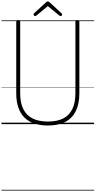

<svg xmlns="http://www.w3.org/2000/svg" viewBox="-20 -1697 1307 2625"><path d="M636 19Q529 19 447.5 -9Q366 -37 311.5 -92.5Q257 -148 229.5 -231Q202 -314 202 -423V-1404Q202 -1414 208.5 -1418.5Q215 -1423 229 -1423Q243 -1423 249.5 -1418.5Q256 -1414 256 -1404V-421Q256 -292 298.5 -206Q341 -120 425.5 -77.5Q510 -35 636 -35Q761 -35 844 -77.5Q927 -120 969 -206Q1011 -292 1011 -421V-1404Q1011 -1414 1017 -1418.5Q1023 -1423 1038 -1423Q1065 -1423 1065 -1404V-423Q1065 -277 1016.5 -178.5Q968 -80 872.5 -30.5Q777 19 636 19ZM461 -1477Q453 -1477 446 -1484.5Q439 -1492 439 -1500Q439 -1503 440 -1506.5Q441 -1510 444 -1514L609 -1665Q614 -1670 619.5 -1673.5Q625 -1677 634 -1677Q643 -1677 648 -1673.5Q653 -1670 659 -1665L825 -1512Q828 -1509 829 -1506Q830 -1503 830 -1500Q830 -1491 822.5 -1484Q815 -1477 807 -1477Q803 -1477 799 -1479Q795 -1481 791 -1485L634 -1613L478 -1485Q473 -1481 469.5 -1479Q466 -1477 461 -1477ZM0 898H1267V908H0ZM0 -20H1267V0H0ZM0 -505H1267V-500H0ZM0 -1418H1267V-1408H0Z"/></svg>

Font: Playwrite FR Trad Guides
Style: Regular
Weight: 400
Designer: Veronika Burian, José Scaglione
Foundry: TypeTogether
Version: Version 1.003